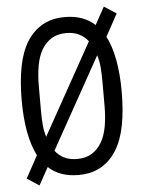

<svg xmlns="http://www.w3.org/2000/svg" viewBox="-54 -763 636 849"><g transform="rotate(-5 264.0 -338.5)"><path d="M263 12Q180 12 130 -35L87 43L33 8L87 -91Q64 -136 52.5 -198Q41 -260 41 -339Q41 -421 53.5 -486.5Q66 -552 93.5 -596.5Q121 -641 163 -665Q205 -689 263 -689Q345 -689 396 -642L439 -720L493 -685L439 -586Q462 -541 473.5 -479Q485 -417 485 -339Q485 -255 472.5 -190Q460 -125 432.5 -80.5Q405 -36 363 -12Q321 12 263 12ZM122 -283Q122 -250 124.5 -221.5Q127 -193 135 -169L360 -573Q343 -595 319 -606.5Q295 -618 263 -618Q225 -618 198.5 -602Q172 -586 154.5 -557Q137 -528 129.5 -486Q122 -444 122 -394ZM263 -59Q301 -59 327.5 -75Q354 -91 371.5 -120Q389 -149 396.5 -190.5Q404 -232 404 -283V-394Q404 -427 401.5 -455.5Q399 -484 391 -508L166 -104Q183 -82 207 -70.5Q231 -59 263 -59Z"/></g></svg>

Font: PlemolJP
Style: Regular
Weight: 400
Monospace: yes
Version: v2.0.4; ttfautohint (v1.8.4.7-5d5b-dirty) -l 6 -r 45 -G 200 